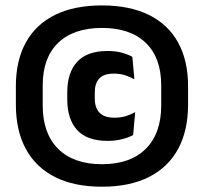

<svg xmlns="http://www.w3.org/2000/svg" viewBox="-20 -673 752 708"><path d="M356 15.5Q253.5 15.5 182.8 -20.2Q112 -56 75.2 -123.8Q38.5 -191.5 38.5 -287.5V-355Q38.5 -449.5 75.2 -516.2Q112 -583 182.8 -618Q253.5 -653 356 -653Q458 -653 529 -618Q600 -583 636.8 -516.2Q673.5 -449.5 673.5 -355V-287.5Q673.5 -191.5 636.8 -123.8Q600 -56 529 -20.2Q458 15.5 356 15.5ZM377 -153.5Q300.5 -153.5 264.2 -193.8Q228 -234 228 -307V-333Q228 -405 264.5 -445Q301 -485 376.5 -485Q405.5 -485 428.8 -478.8Q452 -472.5 468 -463.5L475.5 -380.5Q460 -389.5 441.5 -395.5Q423 -401.5 399.5 -401.5Q362.5 -401.5 346 -383.5Q329.5 -365.5 329.5 -332.5V-309.5Q329.5 -275.5 347.2 -257.2Q365 -239 402 -239Q425.5 -239 444 -244.8Q462.5 -250.5 478.5 -259.5L471 -175Q454.5 -166 430.2 -159.8Q406 -153.5 377 -153.5ZM356 -67.5Q460.5 -67.5 517.5 -124.2Q574.5 -181 574.5 -284V-358.5Q574.5 -460 517.5 -515Q460.5 -570 356 -570Q251.5 -570 194.5 -515Q137.5 -460 137.5 -358.5V-284Q137.5 -181 194.5 -124.2Q251.5 -67.5 356 -67.5Z"/></svg>

Font: Anek Bangla
Style: Bold
Weight: 700
Designer: Sulekha Rajkumar (Bangla), Yesha Goshar (Latin)
Foundry: Ek Type
Version: Version 1.003